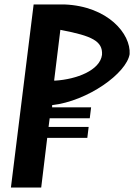

<svg xmlns="http://www.w3.org/2000/svg" viewBox="-20 -847 602 862"><path d="M29 -5H165L192 -228H372L378 -277H198L203 -316H383L389 -365H214V-375C374 -393 548 -518 562 -604C568 -695 464 -819 270 -827H131ZM223 -485 251 -713 256 -712C391 -686 442 -663 438 -601C429 -531 324 -491 228 -485Z"/></svg>

Font: Ny Stormning
Style: FinKur
Weight: 300
Designer: Robert Jablonski, Mew Too
Foundry: Cannot Into Space Fonts
Version: Version 0.90